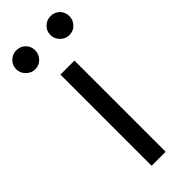

<svg xmlns="http://www.w3.org/2000/svg" viewBox="-287 -781 812 812"><g transform="rotate(-45 119.0 -375.0)"><path d="M76.7 0H160.5V-545.5H76.7ZM17 -636.4Q41.2 -636.4 57.5 -653.4Q73.9 -670.5 73.9 -693.2Q73.9 -717.7 57.7 -733.8Q41.5 -750 17 -750Q-5.7 -750 -22.7 -733.7Q-39.8 -717.3 -39.8 -693.2Q-39.8 -670.8 -22.5 -653.6Q-5.3 -636.4 17 -636.4ZM221.6 -636.4Q245.7 -636.4 262.1 -653.4Q278.4 -670.5 278.4 -693.2Q278.4 -717.7 262.3 -733.8Q246.1 -750 221.6 -750Q198.9 -750 181.8 -733.7Q164.8 -717.3 164.8 -693.2Q164.8 -670.8 182 -653.6Q199.2 -636.4 221.6 -636.4Z"/></g></svg>

Font: Inter-Regular
Style: Regular
Weight: 500
Designer: Rasmus Andersson
Foundry: rsms
Version: ""